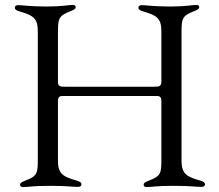

<svg xmlns="http://www.w3.org/2000/svg" viewBox="-20 -753 888 778"><path d="M73.9 5C94.1 5 111.5 0 182.9 0C250.7 0 273.8 4.3 295.5 4.3C305.8 4.3 310 0.4 310 -6.4C310 -11.7 306.8 -16.3 291.9 -21C239 -36.2 214.8 -45.5 214.8 -101.9V-345.5C214.8 -356.5 219.5 -362.6 228.7 -364H620C629.3 -362.6 633.9 -356.5 633.9 -345.5V-106.5C633.9 -51.5 632.1 -39.8 583.8 -21.3C566.1 -14.2 562.1 -11.4 562.1 -4.3C562.1 1.8 566.1 5 574.6 5C594.8 5 612.2 0 683.6 0C751.4 0 774.5 4.3 796.2 4.3C806.5 4.3 810.7 0.4 810.7 -6.4C810.7 -11.7 807.5 -16.3 792.6 -21C739.7 -36.2 715.6 -45.5 715.6 -101.9V-620C715.6 -677.6 718 -688.6 765.6 -707.4C783.4 -714.5 787.3 -717.3 787.3 -724.4C787.3 -730.1 783.4 -733 775.2 -733C759.6 -733 731.5 -726.6 670.8 -726.6C601.6 -726.6 572.1 -732.2 554.7 -732.2C545.5 -732.2 540.8 -728.3 540.8 -721.6C540.8 -715.9 544.4 -711.3 560 -706.7C615.1 -690.7 633.9 -679.7 633.9 -625.7V-420.8C633.9 -408 627.8 -402 615.1 -402H608.3V-401.6H240.4V-402H233.7C220.9 -402 214.8 -408 214.8 -420.8V-620C214.8 -677.6 217.3 -688.6 264.9 -707.4C282.7 -714.5 286.6 -717.3 286.6 -724.4C286.6 -730.1 282.7 -733 274.5 -733C258.9 -733 230.8 -726.6 170.1 -726.6C100.9 -726.6 71.4 -732.2 54 -732.2C44.7 -732.2 40.1 -728.3 40.1 -721.6C40.1 -715.9 43.7 -711.3 59.3 -706.7C114.3 -690.7 133.2 -679.7 133.2 -625.7V-106.5C133.2 -51.5 131.4 -39.8 83.1 -21.3C65.3 -14.2 61.4 -11.4 61.4 -4.3C61.4 1.8 65.3 5 73.9 5Z"/></svg>

Font: Margiela Serif
Style: Regular
Weight: 400
Designer: Andreas Faust, Stefan Endress
Version: Version 1.002;FEAKit 1.0